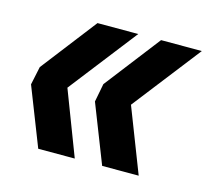

<svg xmlns="http://www.w3.org/2000/svg" viewBox="-66 -535 579 528"><g transform="rotate(15 224.0 -271.0)"><path d="M18 -249 29 -301 151 -459H267L117 -266L187 -83H83ZM200 -249 210 -301 332 -459H448L298 -266L369 -83H265Z"/></g></svg>

Font: Radio Canada Condensed Medium
Style: Italic
Weight: 500
Width: 3
Italic angle: -12°
Designer: Charles Daoud, Etienne Aubert Bonn, Alexandre Saumier Demers, Jacques Le Bailly
Foundry: Radio-Canada
Version: Version 2.104; ttfautohint (v1.8.4.7-5d5b);gftools[0.9.28.de